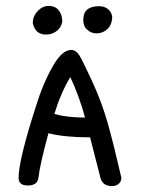

<svg xmlns="http://www.w3.org/2000/svg" viewBox="-20 -630 480 650"><path d="M191 -558Q190 -582 178 -596Q166 -610 145 -610Q124 -610 107.5 -592.5Q91 -575 91 -552Q99 -513 136 -513Q157 -513 172.5 -525.5Q188 -538 191 -558ZM262 -564Q261 -543 274.5 -530Q288 -517 307 -517Q327 -517 342.5 -530.5Q358 -544 360 -570Q359 -588 346.5 -598.5Q334 -609 316 -609Q262 -609 262 -564ZM144 -179Q198 -165 285 -165L320 -28Q327 0 360 0Q373 0 382 -8Q391 -16 391 -28Q364 -145 345 -212Q325 -283 292 -355Q259 -426 249 -442Q237 -461 221 -461Q190 -461 159 -406Q125 -347 101 -268Q43 -88 43 -28Q43 -2 74 -2Q106 -2 110 -27Q115 -73 144 -179ZM268 -232Q208 -232 164 -244Q185 -314 218 -369Q247 -308 268 -232Z"/></svg>

Font: Patrick Hand SC
Style: Regular
Weight: 400
Designer: Patrick Wagesreiter
Foundry: Patrick Wagesreiter
Version: Version 2.001; ttfautohint (v1.8.2)